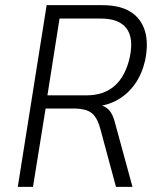

<svg xmlns="http://www.w3.org/2000/svg" viewBox="-20 -725 614 745"><path d="M49 0 161 -705H377Q445 -705 486 -679.5Q527 -654 542 -606Q557 -558 543 -490Q531 -438 504 -399.5Q477 -361 437 -338Q397 -315 345 -311L353 -319L363 -318Q387 -315 403 -298Q419 -281 428 -242L494 0H430L369 -226Q361 -256 348 -273.5Q335 -291 314.5 -297.5Q294 -304 263 -304H157L108 0ZM164 -355H315Q384 -355 426 -393Q468 -431 484 -505Q499 -579 470 -616Q441 -653 371 -653H211Z"/></svg>

Font: Nunito Sans 10pt Condensed Light
Style: Italic
Weight: 300
Width: 3
Italic angle: -9°
Designer: Vernon Adams
Foundry: Vernon Adams
Version: Version 3.101;gftools[0.9.27]